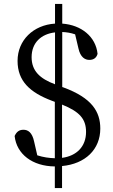

<svg xmlns="http://www.w3.org/2000/svg" viewBox="-20 -839 579 984"><path d="M298 -303C387 -267 421 -230 421 -163C421 -88 373 -40 298 -30ZM262 -407C184 -436 142 -476 142 -546C142 -621 192 -665 262 -673ZM299 -393V-675C320 -674 342 -671 365 -663L382 -591C392 -545 416 -532 438 -532C458 -532 474 -541 480 -563C471 -651 397 -711 299 -718V-819H262V-718C151 -711 70 -633 70 -527C70 -423 134 -365 245 -323L261 -317V-28C231 -29 202 -33 171 -43L155 -113C145 -161 123 -174 100 -174C77 -174 64 -162 55 -142C65 -49 146 13 261 14V125H298V12C417 1 494 -73 494 -180C494 -266 452 -337 305 -391Z"/></svg>

Font: Noto Serif CJK JP
Style: Regular
Weight: 400
Designer: Ryoko NISHIZUKA 西塚涼子 (kana & ideographs); Frank Grießhammer (Latin, Greek & Cyrillic); Wenlong ZHANG 张文龙 (bopomofo); San
Foundry: Adobe Systems Incorporated
Version: Version 1.000;PS 1;hotconv 16.6.53;makeotf.lib2.5.65590